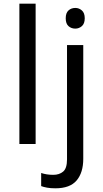

<svg xmlns="http://www.w3.org/2000/svg" viewBox="-20 -780 556 1040"><path d="M173 0H85V-760H173ZM336 -681Q336 -710 351 -723.5Q366 -737 388 -737Q408 -737 423.5 -723.5Q439 -710 439 -681Q439 -652 423.5 -638.5Q408 -625 388 -625Q366 -625 351 -638.5Q336 -652 336 -681ZM280 240Q254 240 235 236.5Q216 233 203 228V157Q218 162 234 164.5Q250 167 269 167Q301 167 322 149.5Q343 132 343 83V-536H431V80Q431 155 395 197.5Q359 240 280 240Z"/></svg>

Font: BC Sans
Style: Regular
Weight: 400
Designer: Monotype Design Team
Province of B.C.
Foundry: Monotype Imaging Inc.
Version: Version 2.000;GOOG;noto-source:20170915:90ef993387c0